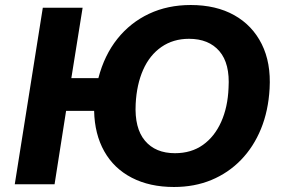

<svg xmlns="http://www.w3.org/2000/svg" viewBox="-20 -736 1137 767"><path d="M675 11Q578 11 506.5 -26Q435 -63 396.5 -131.5Q358 -200 356 -293H244L198 0H39L151 -705H310L265 -424H373Q397 -516 449 -581Q501 -646 575.5 -681Q650 -716 742 -716Q843 -716 915.5 -675.5Q988 -635 1025.5 -560Q1063 -485 1057 -382Q1052 -293 1022.5 -221Q993 -149 942.5 -97Q892 -45 824.5 -17Q757 11 675 11ZM679 -124Q744 -124 790.5 -157Q837 -190 863.5 -249Q890 -308 893 -385Q899 -482 856.5 -531.5Q814 -581 735 -581Q672 -581 625 -548.5Q578 -516 552 -457.5Q526 -399 522 -321Q517 -224 559 -174Q601 -124 679 -124Z"/></svg>

Font: Nunito Sans 10pt ExtraBold
Style: Italic
Weight: 800
Italic angle: -9°
Designer: Vernon Adams
Foundry: Vernon Adams
Version: Version 3.101;gftools[0.9.27]